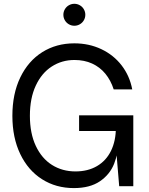

<svg xmlns="http://www.w3.org/2000/svg" viewBox="-20 -961 767 991"><path d="M43.9 -363.3Q43.9 -476.6 84.7 -561.3Q125.5 -646 198 -691.7Q270.5 -737.3 363.8 -737.3Q439.5 -737.3 502.9 -707.3Q566.4 -677.2 607.9 -623.3Q649.4 -569.3 662.6 -499.5H566.9Q551.8 -546.4 523.7 -580.6Q495.6 -614.7 455.3 -633.1Q415 -651.4 364.3 -651.4Q299.3 -651.4 247.1 -617.7Q194.8 -584 164.6 -519Q134.3 -454.1 134.3 -363.3Q134.3 -272.9 164.8 -208Q195.3 -143.1 248.5 -109.6Q301.8 -76.2 369.6 -76.2Q433.6 -76.2 480.7 -103.8Q527.8 -131.3 553 -182.6Q578.1 -233.9 578.1 -303.2H590.8V-235.4Q590.8 -170.4 568.8 -115.2Q546.9 -60.1 495.4 -25.1Q443.8 9.8 361.3 9.8Q269 9.8 197 -35.9Q125 -81.5 84.5 -166Q43.9 -250.5 43.9 -363.3ZM580.1 -182.1V-284.7H388.2V-365.7H668V0H595.2ZM307.1 -884.8Q307.1 -899.9 314.7 -913.1Q322.3 -926.3 335.4 -933.8Q348.6 -941.4 363.8 -941.4Q378.9 -941.4 392.1 -933.8Q405.3 -926.3 412.8 -913.1Q420.4 -899.9 420.4 -884.8Q420.4 -869.6 412.8 -856.4Q405.3 -843.3 392.1 -835.7Q378.9 -828.1 363.8 -828.1Q348.6 -828.1 335.4 -835.7Q322.3 -843.3 314.7 -856.4Q307.1 -869.6 307.1 -884.8Z"/></svg>

Font: Intratopia Thin
Style: Regular
Weight: 100
Designer: Rasmus Andersson
Foundry: rsms
Version: Version 3.000;Glyphs 3.2.3 (3260)